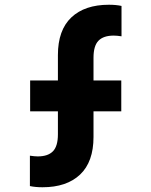

<svg xmlns="http://www.w3.org/2000/svg" viewBox="-20 -777 637 809"><path d="M106 7V-121Q126 -118 139 -118Q182 -118 203 -139.5Q224 -161 224 -211V-308H107V-438H224V-545Q224 -650 280.5 -703.5Q337 -757 439 -757Q469 -757 492 -752V-624Q473 -627 459 -627Q416 -627 395 -605.5Q374 -584 374 -534V-438H491V-308H374V-200Q374 -95 317.5 -41.5Q261 12 159 12Q129 12 106 7Z"/></svg>

Font: Eudoxus Sans ExtraBold
Style: Regular
Weight: 800
Designer: Stijn de Vries
Foundry: tokotype
Version: Version 2.005